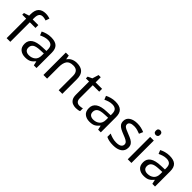

<svg xmlns="http://www.w3.org/2000/svg" viewBox="246 -2003 3251 3251"><g transform="rotate(45 1871.5 -377.5)"><path d="M332 -467.8H196.8V0H108.9V-467.8H15.1V-508.8L108.9 -539.1V-569.8Q108.9 -673.8 154.5 -719.5Q200.2 -765.1 283.2 -765.1Q314 -765.1 341.1 -759.5Q368.2 -753.9 387.2 -747.1L363.8 -678.2Q348.1 -683.1 327.1 -688Q306.2 -692.9 284.2 -692.9Q240.2 -692.9 218.5 -663.3Q196.8 -633.8 196.8 -570.8V-536.1H332Z M632.3 -544.9Q730.5 -544.9 777.3 -502Q824.2 -459 824.2 -365.2V0H760.3L743.2 -76.2H739.3Q704.1 -32.2 665.3 -11.2Q626.5 9.8 559.1 9.8Q486.3 9.8 438.2 -28.6Q390.1 -66.9 390.1 -148.9Q390.1 -229 453.1 -272.5Q516.1 -315.9 647.5 -319.8L738.3 -323.2V-355Q738.3 -421.9 709.2 -448Q680.2 -474.1 627.4 -474.1Q585.4 -474.1 547.4 -461.7Q509.3 -449.2 476.1 -433.1L449.2 -499Q484.4 -518.1 532.2 -531.5Q580.1 -544.9 632.3 -544.9ZM737.3 -262.2 658.2 -258.8Q558.1 -254.9 519.8 -227.1Q481.4 -199.2 481.4 -147.9Q481.4 -103 508.8 -82Q536.1 -61 579.1 -61Q646 -61 691.7 -98.6Q737.3 -136.2 737.3 -213.9Z M1248 -545.9Q1344.2 -545.9 1393.3 -499Q1442.4 -452.1 1442.4 -349.1V0H1355.5V-342.8Q1355.5 -472.2 1235.4 -472.2Q1146.5 -472.2 1112.3 -422.1Q1078.1 -372.1 1078.1 -277.8V0H990.2V-536.1H1061L1074.2 -462.9H1079.1Q1105.5 -504.9 1151.4 -525.4Q1197.3 -545.9 1248 -545.9Z M1787.6 -62Q1807.6 -62 1828.6 -64.9Q1849.6 -67.9 1862.3 -73.2V-5.9Q1848.6 1 1822.5 5.4Q1796.4 9.8 1772.5 9.8Q1730.5 9.8 1695.1 -4.6Q1659.7 -19 1637.5 -54.9Q1615.2 -90.8 1615.2 -155.8V-467.8H1539.6V-509.8L1616.2 -544.9L1651.4 -659.2H1703.6V-536.1H1858.4V-467.8H1703.6V-158.2Q1703.6 -108.9 1727.1 -85.4Q1750.5 -62 1787.6 -62Z M2172.4 -544.9Q2270.5 -544.9 2317.4 -502Q2364.3 -459 2364.3 -365.2V0H2300.3L2283.2 -76.2H2279.3Q2244.1 -32.2 2205.3 -11.2Q2166.5 9.8 2099.1 9.8Q2026.4 9.8 1978.3 -28.6Q1930.2 -66.9 1930.2 -148.9Q1930.2 -229 1993.2 -272.5Q2056.2 -315.9 2187.5 -319.8L2278.3 -323.2V-355Q2278.3 -421.9 2249.3 -448Q2220.2 -474.1 2167.5 -474.1Q2125.5 -474.1 2087.4 -461.7Q2049.3 -449.2 2016.1 -433.1L1989.3 -499Q2024.4 -518.1 2072.3 -531.5Q2120.1 -544.9 2172.4 -544.9ZM2277.3 -262.2 2198.2 -258.8Q2098.1 -254.9 2059.8 -227.1Q2021.5 -199.2 2021.5 -147.9Q2021.5 -103 2048.8 -82Q2076.2 -61 2119.1 -61Q2186 -61 2231.7 -98.6Q2277.3 -136.2 2277.3 -213.9Z M2879.4 -147.9Q2879.4 -69.8 2821.3 -30Q2763.2 9.8 2665.5 9.8Q2609.4 9.8 2568.8 1Q2528.3 -7.8 2497.1 -23.9V-104Q2529.3 -87.9 2574.7 -74.5Q2620.1 -61 2667.5 -61Q2734.4 -61 2764.4 -82.5Q2794.4 -104 2794.4 -140.1Q2794.4 -160.2 2783.4 -176Q2772.5 -191.9 2743.9 -208Q2715.3 -224.1 2662.1 -244.1Q2610.4 -264.2 2573.2 -284.2Q2536.1 -304.2 2516.1 -332Q2496.1 -359.9 2496.1 -403.8Q2496.1 -472.2 2551.8 -509Q2607.4 -545.9 2697.3 -545.9Q2746.1 -545.9 2788.8 -535.9Q2831.5 -525.9 2868.2 -509.8L2838.4 -439.9Q2804.2 -454.1 2767.3 -464.1Q2730.5 -474.1 2691.4 -474.1Q2637.2 -474.1 2608.6 -456.5Q2580.1 -439 2580.1 -409.2Q2580.1 -386.2 2593.3 -371.1Q2606.4 -356 2637 -341.1Q2667.5 -326.2 2718.3 -307.1Q2769.5 -288.1 2805.4 -268.1Q2841.3 -248 2860.4 -219.5Q2879.4 -190.9 2879.4 -147.9Z M3054.2 -736.8Q3074.2 -736.8 3089.8 -723.4Q3105.5 -710 3105.5 -681.2Q3105.5 -651.9 3089.8 -638.4Q3074.2 -625 3054.2 -625Q3032.2 -625 3017.3 -638.4Q3002.4 -651.9 3002.4 -681.2Q3002.4 -710 3017.3 -723.4Q3032.2 -736.8 3054.2 -736.8ZM3097.2 -536.1V0H3009.3V-536.1Z M3470.2 -544.9Q3568.4 -544.9 3615.2 -502Q3662.1 -459 3662.1 -365.2V0H3598.1L3581.1 -76.2H3577.1Q3542 -32.2 3503.2 -11.2Q3464.4 9.8 3397 9.8Q3324.2 9.8 3276.1 -28.6Q3228 -66.9 3228 -148.9Q3228 -229 3291 -272.5Q3354 -315.9 3485.4 -319.8L3576.2 -323.2V-355Q3576.2 -421.9 3547.1 -448Q3518.1 -474.1 3465.3 -474.1Q3423.3 -474.1 3385.3 -461.7Q3347.2 -449.2 3314 -433.1L3287.1 -499Q3322.3 -518.1 3370.1 -531.5Q3418 -544.9 3470.2 -544.9ZM3575.2 -262.2 3496.1 -258.8Q3396 -254.9 3357.7 -227.1Q3319.3 -199.2 3319.3 -147.9Q3319.3 -103 3346.7 -82Q3374 -61 3417 -61Q3483.9 -61 3529.5 -98.6Q3575.2 -136.2 3575.2 -213.9Z"/></g></svg>

Font: Defago Noto Sans
Style: Regular
Weight: 400
Designer: John M. Durdin
Foundry: Lao IT Dev Co., Ltd.
Version: Version 1.000 2007 initial release